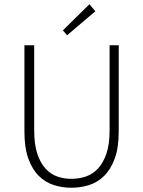

<svg xmlns="http://www.w3.org/2000/svg" viewBox="-20 -872 674 904"><path d="M296 -706 276 -729 401 -852 429 -819ZM316 12Q274 12 234 -0.5Q194 -13 163 -43.5Q132 -74 113.5 -125Q95 -176 95 -253V-659H141V-258Q141 -192 155.5 -148.5Q170 -105 194 -78.5Q218 -52 249.5 -41Q281 -30 316 -30Q352 -30 384.5 -41Q417 -52 441.5 -78.5Q466 -105 481 -148.5Q496 -192 496 -258V-659H539V-253Q539 -176 520 -125Q501 -74 470 -43.5Q439 -13 399 -0.5Q359 12 316 12Z"/></svg>

Font: TypoPRO Source Sans Pro
Style: Regular
Weight: 300
Designer: Paul D. Hunt
Foundry: Adobe Systems Incorporated
Version: Version 2.020;PS 2.000;hotconv 1.0.86;makeotf.lib2.5.63406